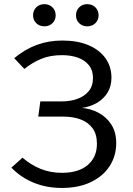

<svg xmlns="http://www.w3.org/2000/svg" viewBox="-20 -895 640 926"><path d="M280.5 -699.5Q354 -699.5 407 -677Q460 -654.5 488.8 -614Q517.5 -573.5 517.5 -520.5Q517.5 -478 498 -447.2Q478.5 -416.5 446.2 -398.2Q414 -380 375 -374.5Q418 -371 455.8 -350.8Q493.5 -330.5 517 -294.2Q540.5 -258 540.5 -204.5Q540.5 -143 508.8 -94Q477 -45 418.2 -16.8Q359.5 11.5 277.5 11.5Q204.5 11.5 142.2 -14Q80 -39.5 35 -86.5L88.5 -134.5Q129 -99.5 176 -80.5Q223 -61.5 278.5 -61.5Q359 -61.5 403.2 -99.2Q447.5 -137 447.5 -201.5Q447.5 -248 426.2 -276.8Q405 -305.5 368.8 -319Q332.5 -332.5 286.5 -332.5H164.5L174.5 -406H279.5Q318 -406 352 -417.8Q386 -429.5 407.2 -454.5Q428.5 -479.5 428.5 -519Q428.5 -556 408.8 -580.5Q389 -605 355.5 -617Q322 -629 279.5 -629Q222 -629 179 -611.2Q136 -593.5 97.5 -562.5L48.5 -614.5Q99.5 -657 156.8 -678.2Q214 -699.5 280.5 -699.5ZM194.5 -768Q170.5 -768 155 -783Q139.5 -798 139.5 -821Q139.5 -844.5 155 -859.8Q170.5 -875 194.5 -875Q217 -875 232.8 -859.8Q248.5 -844.5 248.5 -821Q248.5 -798 232.8 -783Q217 -768 194.5 -768ZM400.5 -768Q377.5 -768 362 -783Q346.5 -798 346.5 -821Q346.5 -844.5 362 -859.8Q377.5 -875 400.5 -875Q424 -875 439.8 -859.8Q455.5 -844.5 455.5 -821Q455.5 -798 439.8 -783Q424 -768 400.5 -768Z"/></svg>

Font: Fast_Mono
Style: Regular
Weight: 400
Monospace: yes
Designer: Carrois Corporate, Edenspiekermann AG, Nikita Prokopov
Foundry: Carrois Corporate, Edenspiekermann AG, Nikita Prokopov
Version: Version 5.002